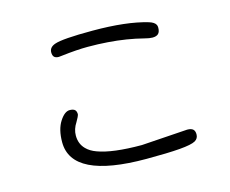

<svg xmlns="http://www.w3.org/2000/svg" viewBox="-101 -839 1202 1004"><g transform="rotate(-15 500.0 -336.5)"><path d="M474.6 -697.3Q311.5 -697.3 269.5 -682.1Q237.3 -670.9 237.3 -643.1Q237.3 -626.5 245.1 -618.4Q252.9 -610.4 270 -610.4L288.1 -612.3Q370.6 -622.1 428.2 -622.1Q485.8 -622.1 537.1 -618.2Q638.7 -610.8 727.5 -587.9Q752.9 -581.1 769.5 -581.1Q791 -581.1 801.3 -591.3Q811.5 -601.6 811.5 -624Q811.5 -632.3 808.6 -638.7Q800.8 -654.8 771.5 -663.6Q658.2 -697.3 474.6 -697.3ZM288.1 -294.4Q288.1 -295.4 288.1 -298.3Q288.1 -301.3 287.1 -305.7Q285.6 -313.5 280.8 -318.4Q272 -327.1 252 -327.1Q224.6 -327.1 198.2 -286.1Q170.9 -244.1 170.9 -174.8Q170.9 23.4 574.2 23.4Q690.9 23.4 755.6 18.1Q820.3 12.7 841.3 0.5Q860.4 -10.7 860.4 -33.2Q860.4 -50.8 851.6 -59.6Q841.8 -69.3 819.3 -69.3L570.3 -52.7Q411.6 -52.7 332 -82.5Q298.3 -94.7 278.3 -115.2Q249 -144.5 249 -189.5Q249 -224.6 270.5 -257.3Q286.1 -283.7 288.1 -294.4Z"/></g></svg>

Font: YuPearl-Light
Style: Light
Weight: 300
Designer: Max Yao
Foundry: Max-Everyday
Version: Version 1.011; ttfautohint (v1.8.3)